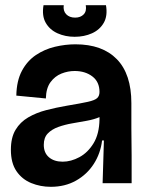

<svg xmlns="http://www.w3.org/2000/svg" viewBox="-20 -707 563 741"><path d="M176 14Q136 14 100.5 -0.5Q65 -15 43.5 -46.5Q22 -78 22 -129Q22 -176 40 -206Q58 -236 89 -254Q120 -272 158.5 -282Q197 -292 238 -299Q292 -308 319 -314Q346 -320 355 -328.5Q364 -337 364 -352Q364 -391 336.5 -412Q309 -433 268 -433Q242 -433 217 -423Q192 -413 175 -390Q158 -367 157 -327L43 -338Q44 -395 64.5 -433.5Q85 -472 118.5 -494.5Q152 -517 192 -526.5Q232 -536 271 -536Q375 -536 431 -478.5Q487 -421 487 -309V-213Q488 -160 488 -106.5Q488 -53 488 0H376Q377 -41 378.5 -81Q380 -121 381 -165H374Q368 -115 342 -74.5Q316 -34 273.5 -10Q231 14 176 14ZM222 -83Q254 -83 286.5 -100.5Q319 -118 341 -154Q363 -190 364 -246V-255Q343 -246 315.5 -241Q288 -236 259 -231Q230 -226 205 -217Q180 -208 164.5 -192Q149 -176 149 -148Q149 -117 169 -100Q189 -83 222 -83ZM148 -687H226Q223 -665 235.5 -652Q248 -639 270 -639Q291 -639 303 -651.5Q315 -664 311 -687H389Q396 -646 380.5 -619Q365 -592 335 -578.5Q305 -565 268 -565Q232 -565 202 -578.5Q172 -592 156.5 -619Q141 -646 148 -687Z"/></svg>

Font: Bricolage Grotesque 48pt SemiBold
Style: Regular
Weight: 600
Designer: Mathieu Triay
Foundry: Atelier Triay
Version: Version 1.000; ttfautohint (v1.8.4.7-5d5b);gftools[0.9.32]